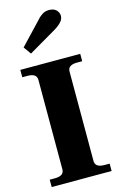

<svg xmlns="http://www.w3.org/2000/svg" viewBox="-146 -1050 686 1108"><g transform="rotate(-15 197.0 -495.5)"><path d="M70 -820 195 -952Q204 -964 223 -977.5Q242 -991 266 -991Q295 -991 310 -976Q325 -961 325 -941Q325 -922 310.5 -905.5Q296 -889 268 -872L102 -775ZM18 -44H49Q104 -44 104 -83V-617Q104 -656 49 -656H18V-700H376V-656H345Q290 -656 290 -617V-83Q290 -44 345 -44H376V0H18Z"/></g></svg>

Font: Taviraj
Style: Bold
Weight: 700
Designer: Katatrad Team
Foundry: CadsonDemak
Version: Version 1.001